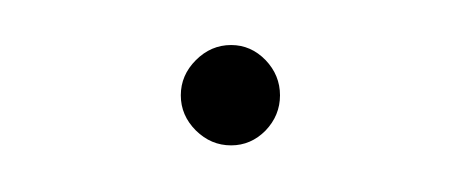

<svg xmlns="http://www.w3.org/2000/svg" viewBox="-20 -49 202 84"><path d="M65.7 8.1Q59.1 1.5 59.1 -7.3Q59.1 -16.1 65.7 -22.7Q72.3 -29.3 81.1 -29.3Q89.8 -29.3 96.2 -22.7Q102.5 -16.1 102.5 -7.3Q102.5 1.5 96.2 8.1Q89.8 14.6 81.1 14.6Q72.3 14.6 65.7 8.1Z"/></svg>

Font: Spartan MB Thin
Style: Regular
Weight: 100
Designer: Matt Bailey, Mirko Velimirovic
Foundry: Matt Bailey
Version: Version 1.005